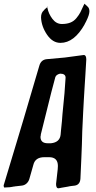

<svg xmlns="http://www.w3.org/2000/svg" viewBox="-90 -1036 525 1048"><path d="M134 -941Q134 -966 149 -979L155 -986Q159 -990 161 -991L168 -997Q168 -1001 172 -1001L168 -997Q168 -994 169 -992Q175 -961 196 -933Q217 -905 248 -905Q274 -905 293.5 -912.5Q313 -920 327 -937Q341 -954 348.5 -968.5Q356 -983 368 -1010V-1009Q371 -1015 371 -1016L374 -1013Q376 -1011 379 -1008.5Q382 -1006 383 -1005L389 -999Q398 -991 398 -974Q398 -955 380 -919L371 -902L372 -903Q315 -802 240 -802Q197 -802 166.5 -847Q136 -892 134 -941ZM244 -11 235 -9H232L228 -8Q216 -9 216 -32L225 -112L226 -130Q226 -178 178 -178H152Q102 -178 92 -136L71 -62Q67 -46 56 -35.5Q45 -25 30 -23L21 -22Q3 -20 -5 -19H-7L-11 -18H-13L-30 -15Q-35 -15 -38 -14L-56 -13H-59L-64 -12Q-70 -12 -70 -25Q-70 -27 -68 -31L1 -260Q26 -341 103 -604L124 -675Q133 -710 165 -713L264 -722Q333 -731 361 -735H363L368 -736Q381 -735 381 -711L376 -627Q374 -598 372 -564Q370 -530 367.5 -489Q365 -448 364 -425Q363 -407 361.5 -372Q360 -337 359 -320L357 -247Q356 -211 354 -172Q353 -154 351.5 -116.5Q350 -79 349 -61Q347 -28 319 -23L302 -21Q299 -21 291 -19.5Q283 -18 279 -17Q257 -13 244 -11ZM262 -527 268 -612Q268 -634 238 -634Q217 -629 212 -615L190 -532Q152 -380 133 -303Q133 -300 132.5 -297Q132 -294 131.5 -292Q131 -290 131 -289Q131 -254 171 -254H188Q237 -259 241 -302L243 -325Q249 -379 251 -413Q253 -437 262 -527Z"/></svg>

Font: Bangerz Fix
Style: Regular
Weight: 400
Designer: vernon adams
Foundry: Vernon Adams
Version: Version 2.10;December 28, 2023;FontCreator 13.0.0.2683 64-bi